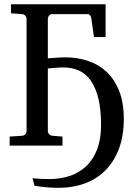

<svg xmlns="http://www.w3.org/2000/svg" viewBox="-20 -691 646 911"><path d="M207 -67.9Q207 -62 212.2 -55.2Q217.3 -48.3 228 -46.9L276.4 -43V0H25.9V-43L85 -46.9Q95.7 -47.9 100.8 -54.9Q106 -62 106 -67.9V-603Q106 -608.9 100.8 -615.7Q95.7 -622.6 85 -624L32.2 -627.9V-670.9H481V-515.1H425.8L413.1 -605Q412.1 -612.8 407.5 -618.4Q402.8 -624 396 -624H228Q217.3 -624 212.2 -616.5Q207 -608.9 207 -603V-414.1Q222.7 -415 237.8 -416.5Q250.5 -417.5 264.6 -418.2Q278.8 -418.9 289.6 -418.9Q345.2 -418.9 395.5 -402.8Q445.8 -386.7 484.1 -351.6Q522.5 -316.4 544.9 -260.7Q567.4 -205.1 567.4 -126.5Q567.4 -45.4 543.9 15.9Q520.5 77.1 479.2 118.2Q438 159.2 381.6 179.7Q325.2 200.2 259.3 200.2Q233.9 200.2 202.6 197.8Q171.4 195.3 143.6 190.4L134.3 154.8Q152.3 156.7 174.3 157.7Q196.3 158.7 212.9 158.7Q267.6 158.7 313 143.1Q358.4 127.4 390.9 95.9Q423.3 64.5 441.4 16.4Q459.5 -31.7 459.5 -97.2Q459.5 -171.4 446.8 -223.4Q434.1 -275.4 410.9 -308.3Q387.7 -341.3 354.7 -356.2Q321.8 -371.1 280.8 -371.1Q272.5 -371.1 260 -370.4Q247.6 -369.6 235.8 -368.7Q222.2 -367.2 207 -366.2Z"/></svg>

Font: Charis SIL
Style: Regular
Weight: 400
Foundry: SIL International
Version: Version 4.112